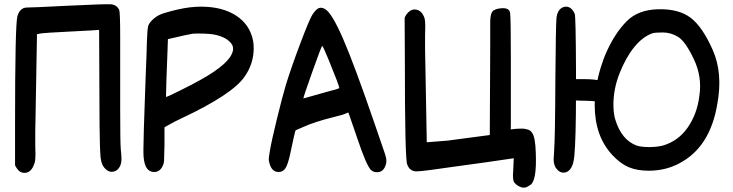

<svg xmlns="http://www.w3.org/2000/svg" viewBox="-20 -848 3408 893"><path d="M50 -79V-272Q50 -733 61 -773Q73 -813 106 -813Q132 -813 288 -821Q471 -830 496 -828Q522 -826 534 -803Q539 -793 539 -679V-486V-340Q539 -179 542 -151Q545 -123 545 -109Q545 -89 538 -75Q525 -49 499 -49Q485 -49 473 -60Q452 -78 448 -114Q444 -156 443 -268L441 -709Q438 -708 310.5 -701.5Q183 -695 173 -693L152 -689L145 -288Q145 -283 144.5 -265.5Q144 -248 144 -235Q144 -220 144 -202Q144 -184 144 -175Q144 -164 144.5 -149Q145 -134 145 -130Q145 -104 141 -91Q127 -44 94 -44Q71 -44 57 -67Z M745 -173Q744 -113 743 -99.5Q742 -86 736 -75Q723 -48 697 -48Q654 -48 648 -117Q647 -126 647 -152Q647 -205 655 -422Q656 -452 658 -505.5Q660 -559 661.5 -594.5Q663 -630 663 -648Q665 -713 669.5 -728Q674 -743 696 -762Q713 -777 740 -786Q808 -807 864 -814Q894 -817 912 -817H915Q1014 -817 1078 -775.5Q1142 -734 1157 -659Q1160 -643 1160 -624Q1160 -552 1118 -492Q1061 -409 827 -299Q788 -281 763 -266L745 -256ZM752 -397Q757 -397 815.5 -426Q874 -455 908 -474Q1057 -556 1064 -617V-623Q1064 -641 1045 -657Q1026 -675 987 -685Q961 -692 902 -692Q881 -692 875 -691Q864 -690 761 -666L759 -609Q756 -526 754 -476Z M1588 -320Q1576 -314 1530 -303Q1445 -282 1387 -256Q1356 -243 1355 -242Q1352 -239 1329 -129Q1319 -83 1307.5 -65.5Q1296 -48 1276 -48Q1242 -48 1232 -94Q1230 -102 1230 -108Q1230 -115 1235 -145Q1243 -193 1268 -295Q1293 -397 1309 -451Q1333 -530 1376 -644Q1419 -758 1433 -780Q1449 -804 1462 -810Q1475 -815 1490 -807Q1522 -791 1575.5 -668Q1629 -545 1725 -265Q1762 -156 1771 -131Q1777 -113 1777 -99Q1777 -85 1770 -71Q1759 -47 1733 -47Q1716 -47 1705 -58Q1684 -79 1643 -201Q1636 -223 1627 -248Q1618 -273 1612.5 -289.5Q1607 -306 1606 -309L1600 -325ZM1478 -634Q1472 -625 1431.5 -511Q1391 -397 1391 -390Q1484 -417 1497 -420Q1558 -435 1558 -439Q1558 -449 1506 -576Q1482 -634 1479 -634Z M1950 -95Q1964 -149 1967 -72Q1968 -54 2150 -84Q2263 -103 2305 -114Q2320 -117 2343 -145Q2356 -162 2356 -267V-460V-573Q2356 -765 2352.5 -788Q2349 -811 2316 -810Q2281 -808 2270 -794Q2259 -780 2260 -735Q2260 -693 2260 -628L2258 -220Q2255 -220 2163.5 -207.5Q2072 -195 2062 -194L1961 -186Q1939 -56 1950 -95ZM1862 -761Q1862 -713 1862.5 -664.5Q1863 -616 1863 -568Q1863 -106 1874 -83Q1886 -50 1919 -51Q1945 -51 2101 -74Q2214 -90 2239 -93Q2284 -99 2397 -116L2275 -220L2182 -205Q2179 -205 2087.5 -193.5Q1996 -182 1986 -182L1965 -183L1958 -568Q1958 -573 1957.5 -590.5Q1957 -608 1957 -621Q1957 -636 1957 -654Q1957 -672 1957 -681Q1957 -692 1957.5 -707Q1958 -722 1958 -726Q1958 -752 1954 -765Q1940 -804 1907 -804Q1886 -803 1869 -779Q1862 -769 1862 -761ZM2381 10Q2414 36 2440 16Q2444 13 2447 12Q2477 -8 2472 -136Q2470 -210 2455 -230Q2448 -242 2433 -246Q2404 -254 2392 -246Q2385 -241 2378 -233.5Q2371 -226 2370 -216.5Q2369 -207 2370 -176Q2371 -121 2367 -55Q2363 -12 2372 1Q2374 3 2381 10ZM2445 -154Q2468 -194 2453 -228Q2451 -233 2449 -235Q2428 -264 2302 -236Q2276 -229 2263 -208Q2225 -211 2214 -198Q2202 -186 2197 -169Q2186 -139 2195 -117Q2199 -109 2205 -103.5Q2211 -98 2220.5 -98Q2230 -98 2265 -104Q2320 -113 2380 -123Q2423 -130 2436 -141Q2438 -144 2445 -154Z M2828 -127Q2746 -215 2746 -359Q2746 -444 2775 -537Q2788 -579 2803 -611Q2842 -696 2895 -749.5Q2948 -803 3042.5 -805Q3137 -807 3192 -765.5Q3247 -724 3295 -615.5Q3343 -507 3316 -363Q3282 -161 3137 -87Q3074 -54 2997 -54Q2943 -54 2904 -70.5Q2865 -87 2828 -127ZM2941 -171Q2962 -164 2999 -164Q3036 -164 3063 -171Q3135 -192 3179 -255.5Q3223 -319 3233 -404Q3246 -491 3207 -573Q3168 -655 3134.5 -676Q3101 -697 3063 -697Q3025 -697 3014 -693Q2969 -677 2930 -629Q2891 -581 2862 -508Q2832 -433 2833 -355Q2834 -316 2842 -291Q2871 -197 2941 -171ZM2659 -419Q2659 -201 2651 -120Q2647 -79 2632 -61Q2619 -45 2601 -45Q2584 -45 2571 -60Q2555 -77 2555 -106Q2555 -113 2557 -141Q2562 -208 2563 -474Q2565 -727 2568 -762Q2570 -786 2581 -801Q2594 -817 2613 -817Q2621 -817 2627 -814Q2642 -808 2653 -784Q2658 -774 2659 -522ZM2691 -480Q2750 -480 2772 -472Q2783 -468 2788 -452Q2792 -438 2792 -420Q2792 -402 2788 -388Q2783 -372 2775 -372Q2773 -372 2766 -374Q2748 -379 2676 -380Q2607 -382 2598 -385Q2591 -387 2587 -399Q2583 -412 2583 -432Q2583 -441 2584 -447Q2586 -463 2592 -474Q2595 -479 2663 -480Z"/></svg>

Font: Chanighter Handwriting Cyr
Style: Regular
Weight: 400
Designer: Sin Chanighter
Version: Version 001.001